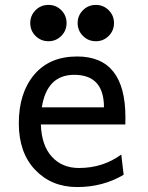

<svg xmlns="http://www.w3.org/2000/svg" viewBox="-20 -754 605 787"><path d="M296.4 12.7Q190.9 12.7 124 -57.9Q57.1 -128.4 57.1 -248.5Q57.1 -373 120.1 -447.8Q183.1 -522.5 296.4 -522.5Q494.1 -522.5 494.1 -272.9Q494.1 -250.5 493.7 -243.7H147.5Q150.4 -157.2 192.9 -111.3Q234.9 -65.4 303.7 -65.4Q401.9 -65.4 477.1 -120.6L486.8 -37.6Q401.9 12.7 296.4 12.7ZM406.2 -314Q406.2 -447.3 284.2 -447.3Q172.4 -447.3 151.4 -314ZM373 -585Q341.8 -585 320.1 -606.7Q298.3 -628.4 298.3 -659.7Q298.3 -690.4 320.1 -712.2Q341.8 -733.9 373 -733.9Q403.8 -733.9 425.5 -712.2Q447.3 -690.4 447.3 -659.7Q447.3 -628.4 425.5 -606.7Q403.8 -585 373 -585ZM178.7 -585Q147.5 -585 125.7 -606.7Q104 -628.4 104 -659.7Q104 -690.4 125.7 -712.2Q147.5 -733.9 178.7 -733.9Q209.5 -733.9 231.2 -712.2Q252.9 -690.4 252.9 -659.7Q252.9 -628.4 231.2 -606.7Q209.5 -585 178.7 -585Z"/></svg>

Font: Cadman
Style: Regular
Weight: 400
Designer: Paul James MIller
Foundry: High-Logic / Made with FontCreator
Version: Version 2.114;March 28, 2021;FontCreator 13.0.0.2683 64-bit